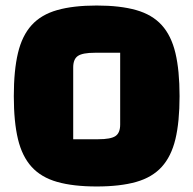

<svg xmlns="http://www.w3.org/2000/svg" viewBox="-20 -660 700 695"><path d="M30 -312Q30 -405 45 -468Q60 -531 94.5 -569Q129 -607 187 -623.5Q245 -640 330 -640Q415 -640 473 -623.5Q531 -607 565.5 -569Q600 -531 615 -468Q630 -405 630 -312Q630 -219 615 -156.5Q600 -94 565.5 -56Q531 -18 473 -1.5Q415 15 330 15Q245 15 187 -1.5Q129 -18 94.5 -56Q60 -94 45 -156.5Q30 -219 30 -312ZM245 -156H336Q381 -156 398 -167.5Q415 -179 415 -209V-469H323Q279 -469 262 -457.5Q245 -446 245 -416Z"/></svg>

Font: Changa ExtraLight ExtraBold
Style: Regular
Weight: 800
Version: Version 3.002; ttfautohint (v1.8.2)